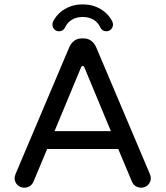

<svg xmlns="http://www.w3.org/2000/svg" viewBox="-20 -866 769 892"><path d="M223.6 -752Q223.6 -759.8 226.6 -765.6Q245.1 -802.7 281.7 -824.2Q318.4 -845.7 364.3 -845.7Q410.2 -845.7 446.8 -824.2Q483.4 -802.7 502 -765.6Q504.9 -759.8 504.9 -752Q504.9 -739.3 496.1 -730Q487.3 -720.7 473.6 -720.7Q454.1 -720.7 445.3 -740.2Q434.6 -762.7 413.6 -774.9Q392.6 -787.1 364.3 -787.1Q335.9 -787.1 314.9 -774.9Q293.9 -762.7 283.2 -740.2Q274.4 -720.7 254.9 -720.7Q241.2 -720.7 232.4 -730Q223.6 -739.3 223.6 -752ZM47.9 -39.1Q47.9 -45.9 52.7 -58.6L301.8 -646.5Q310.5 -666 325.2 -676.8Q339.8 -687.5 359.4 -687.5H369.1Q388.7 -687.5 403.3 -676.8Q418 -666 426.8 -646.5L675.8 -58.6Q680.7 -45.9 680.7 -39.1Q680.7 -20.5 668 -7.3Q655.3 5.9 635.7 5.9Q621.1 5.9 609.9 -1.5Q598.6 -8.8 592.8 -22.5L529.3 -173.8H199.2L135.7 -22.5Q129.9 -8.8 118.7 -1.5Q107.4 5.9 92.8 5.9Q73.2 5.9 60.5 -7.3Q47.9 -20.5 47.9 -39.1ZM364.3 -559.6Q359.4 -559.6 356.4 -552.7L233.4 -256.8H495.1L372.1 -552.7Q369.1 -559.6 364.3 -559.6Z"/></svg>

Font: jf-openhuninn-1.1
Style: Regular
Weight: 400
Designer: [Kosugi Maru]
      Designed by Motoya company      

      [Varela Round]
      Joe Prince(Latin component); Avraham Co
Foundry: justfont CO.,LTD.
Version: 1.1